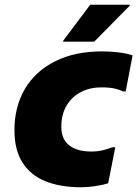

<svg xmlns="http://www.w3.org/2000/svg" viewBox="-20 -780 580 811"><path d="M41 -230Q41 -329 85 -404Q129 -479 212.5 -521Q296 -563 412 -563Q446 -563 482.5 -558.5Q519 -554 540 -546L511 -394H499Q486 -401 464 -406Q442 -411 408 -411Q361 -411 322.5 -391.5Q284 -372 261.5 -334.5Q239 -297 239 -244Q239 -192 272.5 -166Q306 -140 365 -140Q394 -140 415 -145.5Q436 -151 455 -158H467L437 -6Q412 2 380 6.5Q348 11 323 11Q236 11 173 -14Q110 -39 75.5 -92.5Q41 -146 41 -230ZM247 -604V-608L361 -760H528V-756L378 -604Z"/></svg>

Font: Kufam ExtraBold
Style: Italic
Weight: 800
Italic angle: -11°
Designer: Artur Schmal
Foundry: Original Type
Version: Version 1.301; ttfautohint (v1.8.3)